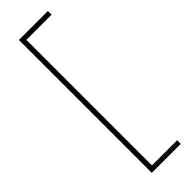

<svg xmlns="http://www.w3.org/2000/svg" viewBox="-291 -723 891 891"><g transform="rotate(-45 154.0 -278.0)"><path d="M275 158V134H110V-690H275V-714H85V158Z"/></g></svg>

Font: Noto Sans Gujarati UI Condensed Thin
Style: Regular
Weight: 100
Width: 3
Designer: Jelle Bosma - Monotype Design Team, Universal Thirst
Foundry: Monotype Imaging Inc.
Version: Version 2.106